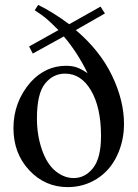

<svg xmlns="http://www.w3.org/2000/svg" viewBox="-20 -750 566 785"><path d="M241 -601 114 -531 99 -560 219 -627Q184 -662 167 -676Q150 -690 122 -708L136 -730Q197 -700 263 -651L391 -723L409 -695L290 -627Q389 -543 438 -441Q487 -339 487 -243Q487 -173 458 -112.5Q429 -52 375.5 -18.5Q322 15 257 15Q164 15 99.5 -54Q35 -123 35 -226Q35 -334 106 -415Q167 -481 250 -481Q276 -481 295 -474Q312 -468 338 -451Q297 -535 241 -601ZM246 -449Q197 -449 164 -408Q131 -367 131 -266Q131 -197 151.5 -138Q172 -79 207 -50.5Q242 -22 281 -22Q328 -22 360.5 -63Q393 -104 393 -194Q393 -310 352.5 -379.5Q312 -449 246 -449Z"/></svg>

Font: MM Ethnic
Style: Regular
Weight: 400
Designer: Khon Soe Zaw Thu
Version: Version 1.00 July 18, 2016, initial release